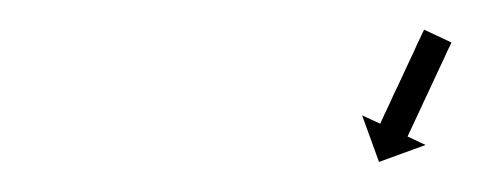

<svg xmlns="http://www.w3.org/2000/svg" viewBox="-20 -565 319 127"><path d="M278.3 -536.2C278.4 -536.5 278.5 -536.7 278.6 -536.9L260.5 -545.4C260.4 -545.2 260.3 -544.9 260.2 -544.7C259.9 -544 259.5 -543.4 259.2 -542.7C258.8 -541.7 258.3 -540.7 257.8 -539.6C257.2 -538.3 256.6 -537 255.9 -535.7C255.2 -534.1 254.5 -532.5 253.8 -531C252.9 -529.2 252.1 -527.5 251.3 -525.7C250.4 -523.8 249.6 -522 248.7 -520.1C247.8 -518.1 246.9 -516.2 246 -514.3C245.1 -512.3 244.2 -510.4 243.3 -508.5C242.4 -506.6 241.5 -504.7 240.6 -502.9C239.8 -501.1 239 -499.3 238.2 -497.6C237.5 -496 236.7 -494.5 236 -492.9C235.4 -491.6 234.8 -490.2 234.1 -488.9C233.7 -487.9 233.2 -486.9 232.7 -485.8C232.4 -485.2 232.1 -484.5 231.8 -483.9C231.7 -483.6 231.6 -483.4 231.5 -483.2L219.5 -488.7L230.7 -457.9L261.5 -469.1L249.6 -474.7C249.7 -474.9 249.8 -475.2 249.9 -475.4C250.2 -476.1 250.5 -476.7 250.8 -477.4C251.3 -478.4 251.8 -479.4 252.3 -480.5C252.9 -481.8 253.5 -483.1 254.1 -484.4C254.9 -486 255.6 -487.6 256.3 -489.1C257.1 -490.9 258 -492.6 258.8 -494.4C259.6 -496.3 260.5 -498.1 261.4 -500C262.3 -502 263.2 -503.9 264.1 -505.8C265 -507.8 265.9 -509.7 266.8 -511.6C267.7 -513.5 268.6 -515.4 269.4 -517.2C270.2 -519 271.1 -520.8 271.9 -522.5C272.6 -524.1 273.3 -525.6 274.1 -527.2C274.7 -528.5 275.3 -529.9 275.9 -531.2C276.4 -532.2 276.9 -533.2 277.4 -534.3C277.7 -534.9 278 -535.6 278.3 -536.2Z"/></svg>

Font: FRB American Cursive Just Arrows Extralight
Style: Italic
Weight: 200
Italic angle: -25°
Version: Version 2.0;Modular Font Editor K font №1